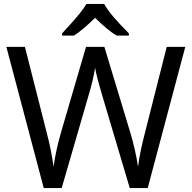

<svg xmlns="http://www.w3.org/2000/svg" viewBox="-20 -951 970 971"><path d="M727.1 0H636.2L497.1 -467.8Q466.3 -572.3 460.9 -608.9Q453.1 -552.7 426.8 -464.8L292 0H201.2L12.2 -713.9H106L216.8 -277.8Q239.3 -192.4 251 -107.9Q261.7 -188 289.1 -283.2L415 -713.9H507.8L639.2 -279.8Q664.6 -195.3 678.2 -107.9Q686 -175.3 712.9 -278.8L823.2 -713.9H917ZM293.9 -782.2Q355 -847.7 380.1 -878.9Q405.3 -910.2 417 -931.2H506.8Q532.2 -881.8 631.8 -782.2V-771H569.8Q525.9 -796.9 460.9 -860.8Q397 -798.3 354 -771H293.9Z"/></svg>

Font: NotoPenekeko
Style: Regular
Weight: 400
Designer: Monotype Design team
Foundry: Monotype Imaging Inc.
Version: Version 1.04